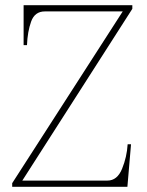

<svg xmlns="http://www.w3.org/2000/svg" viewBox="-20 -720 567 740"><path d="M27 -14 453 -676H153Q114 -676 100 -637Q86 -598 84 -546H71V-700H490V-686L66 -24H394Q432 -24 450.5 -69.5Q469 -115 472 -164H485L471 0H27Z"/></svg>

Font: Taviraj Thin
Style: Regular
Weight: 250
Designer: Katatrad Team
Foundry: CadsonDemak
Version: Version 1.001